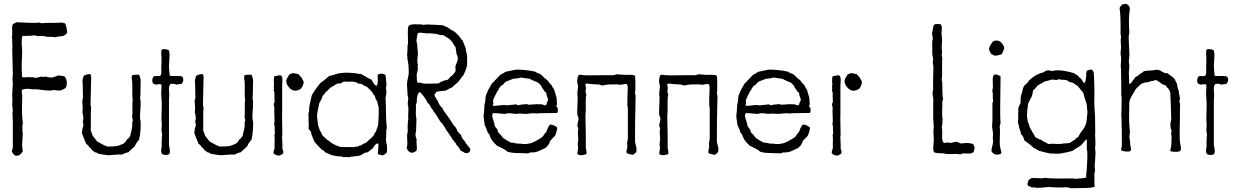

<svg xmlns="http://www.w3.org/2000/svg" viewBox="-20 -824 6559 1018"><path d="M48 -42V-180Q48 -187 47 -201Q46 -215 46 -222Q46 -225 47 -231Q48 -237 48 -240Q48 -244 46.5 -252.5Q45 -261 45 -265Q44 -270 45 -279Q46 -288 46 -292Q46 -295 45.5 -301Q45 -307 45 -310Q44 -323 46 -346.5Q48 -370 48 -380Q48 -383 47 -390.5Q46 -398 46 -402Q46 -407 47 -417Q48 -427 48 -432Q45 -561 45 -563Q45 -567 45.5 -573.5Q46 -580 46 -583Q46 -584 45 -587.5Q44 -591 45 -593Q45 -622 43 -627Q46 -636 44.5 -661.5Q43 -687 48 -695Q51 -698 58.5 -701.5Q66 -705 68 -706Q73 -706 125.5 -703.5Q178 -701 183 -705Q187 -705 191.5 -703Q196 -701 199 -701Q210 -703 287 -703Q291 -703 298 -704Q305 -705 308 -705Q312 -704 317 -702Q322 -700 325 -700Q332 -688 336 -656Q336 -650 333 -646Q330 -642 324.5 -639Q319 -636 317 -634Q312 -632 296 -631Q280 -630 275 -626Q268 -629 229 -629Q200 -636 182 -632Q180 -633 173.5 -634Q167 -635 164 -637Q153 -634 126 -634H100Q95 -628 95 -597Q95 -584 97 -560Q98 -546 96.5 -520.5Q95 -495 95 -485Q95 -438 97 -416Q102 -412 134 -415Q159 -415 172 -411Q178 -412 187 -415Q196 -418 201 -418Q202 -418 205 -417Q208 -416 210 -416Q212 -416 215 -417Q218 -418 220 -418Q221 -418 233.5 -415Q246 -412 253 -413Q267 -414 289 -424Q293 -423 306 -422Q319 -421 324 -418Q324 -415 326.5 -412Q329 -409 330 -407Q339 -384 330 -361Q325 -353 300 -344Q275 -344 265 -347Q261 -347 255.5 -345Q250 -343 245 -344Q229 -343 171 -351Q161 -349 145 -351.5Q129 -354 119 -353Q116 -352 108 -351Q100 -350 97 -348Q93 -339 98 -318Q98 -307 97 -272.5Q96 -238 97 -215.5Q98 -193 101 -172Q101 -171 100 -164Q99 -157 98 -153Q100 -147 99 -134Q98 -121 101 -117Q100 -111 97 -54Q101 -28 100 -20Q86 2 67 2Q62 3 58 -1Q54 -5 52 -6Q51 -8 47.5 -12Q44 -16 43 -19Q42 -25 45 -31.5Q48 -38 48 -42Z M603 -50 635 -62Q636 -66 640 -67Q644 -69 648.5 -77Q653 -85 654 -86Q659 -87 663.5 -94Q668 -101 670 -102Q671 -109 674.5 -121.5Q678 -134 680 -145.5Q682 -157 681 -170Q680 -174 682 -178Q684 -182 684 -185Q685 -188 683 -193.5Q681 -199 681 -201Q680 -204 681 -210.5Q682 -217 682 -219Q682 -222 682 -228.5Q682 -235 682 -240.5Q682 -246 682 -252Q682 -255 682 -273.5Q682 -292 684 -293Q681 -309 681.5 -340.5Q682 -372 681 -392Q676 -417 681 -425Q685 -428 717 -428Q720 -425 722 -415.5Q724 -406 726 -403Q725 -387 725 -352Q725 -317 723 -302Q728 -283 724 -239Q720 -195 726 -178Q727 -129 718 -85Q716 -81 710 -74Q704 -67 700.5 -61Q697 -55 695 -48Q691 -46 686 -40.5Q681 -35 677 -33Q676 -30 669.5 -25.5Q663 -21 662 -17Q653 -16 640.5 -10.5Q628 -5 625 -4Q612 -6 588.5 -3.5Q565 -1 558 -1Q547 -1 527 -4.5Q507 -8 501 -9Q493 -16 482 -17Q476 -25 469 -26Q464 -37 452 -45Q451 -51 443.5 -56.5Q436 -62 435 -64Q436 -67 430 -78Q415 -118 414 -119Q414 -122 415.5 -128Q417 -134 416 -138Q417 -142 419 -147.5Q421 -153 422 -157Q423 -161 421 -169.5Q419 -178 419 -181Q419 -184 421 -189.5Q423 -195 422 -198Q420 -221 417 -228Q420 -253 416 -288Q417 -291 418 -297.5Q419 -304 420 -307Q419 -319 419 -351Q419 -383 417 -398Q418 -400 420.5 -410Q423 -420 425 -423Q449 -434 460 -430Q465 -422 463 -395Q462 -374 461.5 -331.5Q461 -289 460 -267Q460 -264 462 -259Q464 -254 463 -250Q461 -231 461.5 -191Q462 -151 461 -133Q462 -129 466 -120Q470 -111 471 -105Q474 -100 495 -74Q532 -52 550 -47Q589 -47 603 -50Z M942 -379Q939 -378 929.5 -377.5Q920 -377 917 -375Q901 -382 884 -379Q879 -373 877 -366Q875 -359 876 -344L877 -329Q878 -323 877 -310.5Q876 -298 876 -294Q876 -261 876 -221.5Q876 -182 876 -132.5Q876 -83 876 -56Q876 -55 879 -38.5Q882 -22 880 -14Q878 -3 861.5 -2.5Q845 -2 838 -9Q834 -16 834.5 -28.5Q835 -41 838 -48Q836 -57 838 -94Q838 -96 839 -103Q840 -110 839 -113Q839 -117 837.5 -124.5Q836 -132 836 -133Q836 -138 837 -148Q838 -158 838 -162Q838 -172 836 -192Q836 -205 837 -231.5Q838 -258 838 -272Q838 -281 836 -303.5Q834 -326 835 -338Q838 -371 835 -376Q830 -379 818 -377Q806 -375 802 -376Q802 -377 795 -379Q786 -386 787.5 -400Q789 -414 797 -420Q801 -421 813.5 -420.5Q826 -420 830 -422Q834 -427 835 -434Q836 -441 835.5 -452Q835 -463 835 -468Q837 -506 836 -524Q833 -556 838 -561Q846 -565 858.5 -563Q871 -561 876 -556Q879 -545 879 -532Q879 -519 877.5 -502.5Q876 -486 876 -477Q876 -457 880 -423Q889 -420 915.5 -421Q942 -422 948 -416Q958 -395 942 -379Z M1199 -50 1231 -62Q1232 -66 1236 -67Q1240 -69 1244.5 -77Q1249 -85 1250 -86Q1255 -87 1259.5 -94Q1264 -101 1266 -102Q1267 -109 1270.5 -121.5Q1274 -134 1276 -145.5Q1278 -157 1277 -170Q1276 -174 1278 -178Q1280 -182 1280 -185Q1281 -188 1279 -193.5Q1277 -199 1277 -201Q1276 -204 1277 -210.5Q1278 -217 1278 -219Q1278 -222 1278 -228.5Q1278 -235 1278 -240.5Q1278 -246 1278 -252Q1278 -255 1278 -273.5Q1278 -292 1280 -293Q1277 -309 1277.5 -340.5Q1278 -372 1277 -392Q1272 -417 1277 -425Q1281 -428 1313 -428Q1316 -425 1318 -415.5Q1320 -406 1322 -403Q1321 -387 1321 -352Q1321 -317 1319 -302Q1324 -283 1320 -239Q1316 -195 1322 -178Q1323 -129 1314 -85Q1312 -81 1306 -74Q1300 -67 1296.5 -61Q1293 -55 1291 -48Q1287 -46 1282 -40.5Q1277 -35 1273 -33Q1272 -30 1265.5 -25.5Q1259 -21 1258 -17Q1249 -16 1236.5 -10.5Q1224 -5 1221 -4Q1208 -6 1184.5 -3.5Q1161 -1 1154 -1Q1143 -1 1123 -4.5Q1103 -8 1097 -9Q1089 -16 1078 -17Q1072 -25 1065 -26Q1060 -37 1048 -45Q1047 -51 1039.5 -56.5Q1032 -62 1031 -64Q1032 -67 1026 -78Q1011 -118 1010 -119Q1010 -122 1011.5 -128Q1013 -134 1012 -138Q1013 -142 1015 -147.5Q1017 -153 1018 -157Q1019 -161 1017 -169.5Q1015 -178 1015 -181Q1015 -184 1017 -189.5Q1019 -195 1018 -198Q1016 -221 1013 -228Q1016 -253 1012 -288Q1013 -291 1014 -297.5Q1015 -304 1016 -307Q1015 -319 1015 -351Q1015 -383 1013 -398Q1014 -400 1016.5 -410Q1019 -420 1021 -423Q1045 -434 1056 -430Q1061 -422 1059 -395Q1058 -374 1057.5 -331.5Q1057 -289 1056 -267Q1056 -264 1058 -259Q1060 -254 1059 -250Q1057 -231 1057.5 -191Q1058 -151 1057 -133Q1058 -129 1062 -120Q1066 -111 1067 -105Q1070 -100 1091 -74Q1128 -52 1146 -47Q1185 -47 1199 -50Z M1590 -385Q1589 -379 1586 -371.5Q1583 -364 1580 -360L1577 -355Q1575 -354 1572 -351.5Q1569 -349 1560.5 -346Q1552 -343 1545 -343Q1524 -344 1509 -365Q1496 -381 1498 -398Q1499 -405 1506 -415.5Q1513 -426 1515 -430Q1518 -430 1523 -433Q1528 -436 1531 -436Q1535 -437 1562 -431L1570 -422Q1578 -414 1581 -409Q1581 -406 1586 -399Q1591 -392 1590 -385ZM1476 -346V-318V-228Q1475 -205 1476 -163Q1477 -121 1477 -110Q1477 -108 1476 -100Q1475 -92 1476 -88Q1476 -82 1477 -64Q1478 -46 1477 -36Q1478 -33 1480 -28.5Q1482 -24 1482 -21V-17Q1482 -12 1479.5 -9Q1477 -6 1469.5 -3Q1462 0 1461 1Q1441 1 1430 -12Q1429 -21 1436 -39Q1435 -46 1436 -70.5Q1437 -95 1435 -103Q1434 -107 1436 -112Q1438 -117 1438 -119Q1436 -125 1436.5 -143Q1437 -161 1433 -165Q1437 -178 1435 -207.5Q1433 -237 1435 -252L1431 -271Q1431 -274 1434 -279Q1437 -284 1436 -288Q1435 -296 1435 -310Q1435 -324 1435 -332L1431 -346Q1431 -348 1432 -351Q1433 -354 1433 -356Q1433 -358 1432 -361Q1431 -364 1431 -365Q1431 -366 1432 -369.5Q1433 -373 1433 -375Q1430 -408 1435 -420Q1439 -420 1447.5 -422Q1456 -424 1460 -424.5Q1464 -425 1472 -423Q1476 -416 1477 -408.5Q1478 -401 1477 -388.5Q1476 -376 1476 -373Q1476 -369 1476 -364Q1476 -359 1476 -353.5Q1476 -348 1476 -346Z M1983 -8Q1983 -13 1985.5 -35.5Q1988 -58 1985 -64Q1977 -63 1972 -58.5Q1967 -54 1962 -46.5Q1957 -39 1955 -36Q1950 -33 1942 -26.5Q1934 -20 1930 -17Q1928 -16 1922.5 -15.5Q1917 -15 1914 -14Q1896 -2 1890 0Q1881 3 1858.5 5Q1836 7 1827 10Q1811 6 1804 10Q1790 4 1772 5Q1748 0 1742 0Q1741 -2 1734 -3.5Q1727 -5 1725 -8Q1723 -8 1717.5 -11Q1712 -14 1708 -14Q1706 -15 1703 -18.5Q1700 -22 1698 -23Q1697 -26 1692 -27.5Q1687 -29 1686 -30Q1684 -34 1676 -41Q1668 -48 1665 -52Q1664 -53 1657 -61Q1650 -69 1646 -74Q1644 -82 1637 -97Q1630 -112 1629 -123Q1628 -128 1622.5 -133Q1617 -138 1616 -143Q1618 -152 1616 -183Q1616 -214 1615 -217Q1616 -220 1617 -227.5Q1618 -235 1619 -238Q1619 -253 1621.5 -267Q1624 -281 1628 -296.5Q1632 -312 1634 -321Q1638 -326 1644.5 -337.5Q1651 -349 1656 -354Q1661 -363 1679 -384Q1692 -392 1725 -421Q1748 -427 1750 -427Q1789 -444 1862 -436Q1886 -431 1895 -432Q1899 -428 1908.5 -423.5Q1918 -419 1922 -416Q1941 -404 1949 -402Q1952 -399 1956.5 -390Q1961 -381 1965.5 -376Q1970 -371 1977 -369Q1983 -374 1983 -400Q1983 -404 1982.5 -414.5Q1982 -425 1983 -427Q1990 -434 2003 -433.5Q2016 -433 2023 -427Q2026 -420 2027 -400Q2028 -380 2029 -375Q2029 -373 2028.5 -369.5Q2028 -366 2027.5 -363.5Q2027 -361 2026 -359Q2032 -330 2024 -306Q2026 -285 2026.5 -230.5Q2027 -176 2031 -146Q2031 -143 2029 -138Q2027 -133 2028 -129Q2028 -90 2026 -83Q2027 -80 2027.5 -74Q2028 -68 2029 -63Q2030 -58 2032 -55Q2031 -52 2032 -35Q2033 -18 2029 -14Q2028 -10 2010 0Q1986 -5 1983 -8ZM1720 -80 1731 -71Q1752 -55 1785 -45Q1791 -44 1856 -44Q1870 -48 1878 -47Q1884 -53 1895 -53Q1907 -64 1919 -66Q1926 -73 1940.5 -85.5Q1955 -98 1961 -105Q1966 -120 1974 -127Q1975 -134 1979.5 -145Q1984 -156 1985 -162Q1989 -207 1988 -254Q1981 -279 1980 -287Q1972 -296 1968 -313Q1967 -316 1963.5 -319.5Q1960 -323 1958 -326Q1958 -330 1954 -333.5Q1950 -337 1950 -340L1925 -364Q1912 -369 1911 -370Q1908 -370 1905 -373.5Q1902 -377 1898 -378Q1886 -382 1878 -381Q1873 -388 1859 -390Q1845 -392 1831.5 -391Q1818 -390 1805 -392Q1801 -391 1794 -386.5Q1787 -382 1783 -381Q1779 -382 1773 -381Q1767 -380 1766 -380Q1736 -360 1730 -358Q1717 -342 1706 -336Q1705 -330 1690 -315Q1688 -302 1673 -277Q1672 -272 1665.5 -242Q1659 -212 1662 -197Q1666 -166 1667 -157Q1671 -150 1675 -134Q1682 -125 1689 -107Q1694 -103 1702 -94.5Q1710 -86 1714 -83Z M2452 -62 2473 -36Q2472 -34 2473 -33Q2474 -32 2474 -31Q2471 -12 2454 -12Q2447 -11 2437.5 -17.5Q2428 -24 2424 -24Q2414 -38 2410 -45Q2409 -47 2406.5 -49.5Q2404 -52 2402 -54Q2400 -56 2398.5 -59Q2397 -62 2396 -65Q2392 -67 2387.5 -74.5Q2383 -82 2380 -84Q2378 -86 2374 -94Q2370 -102 2367 -105Q2344 -137 2341 -144Q2336 -154 2327 -165Q2326 -166 2325 -168L2324 -171L2319 -174Q2314 -179 2305 -195Q2298 -204 2294 -214Q2292 -216 2288 -222Q2284 -228 2281 -231Q2279 -233 2276 -239Q2273 -245 2270 -247Q2267 -250 2260.5 -263Q2254 -276 2246 -279Q2245 -288 2237.5 -297.5Q2230 -307 2229 -310Q2228 -311 2224.5 -316Q2221 -321 2218 -323Q2212 -333 2207 -335Q2197 -335 2193 -315Q2189 -302 2190 -283Q2190 -281 2187.5 -275.5Q2185 -270 2185 -266Q2186 -256 2185 -234.5Q2184 -213 2186 -205Q2189 -200 2187.5 -168.5Q2186 -137 2186 -129Q2186 -125 2184 -119Q2182 -113 2183 -108Q2184 -96 2189 -85Q2187 -77 2189.5 -52.5Q2192 -28 2186 -23Q2184 -22 2180 -19.5Q2176 -17 2172.5 -15.5Q2169 -14 2165 -14Q2148 -14 2137 -36Q2136 -41 2138 -49Q2140 -57 2140 -61Q2140 -67 2139 -81.5Q2138 -96 2138.5 -106.5Q2139 -117 2142 -126Q2140 -169 2145 -192Q2143 -200 2144.5 -221.5Q2146 -243 2145 -252Q2146 -256 2144 -261.5Q2142 -267 2142 -271Q2142 -289 2145 -301L2141 -321Q2141 -323 2138 -373Q2137 -384 2141.5 -404Q2146 -424 2147 -432Q2148 -445 2146 -474Q2144 -496 2140 -512Q2141 -521 2138 -536Q2141 -543 2141 -583Q2141 -586 2143 -592Q2144 -598 2142.5 -641Q2141 -684 2149 -689Q2155 -693 2166.5 -694.5Q2178 -696 2188.5 -695Q2199 -694 2209 -695Q2212 -695 2218 -693.5Q2224 -692 2228 -692Q2234 -696 2277.5 -693Q2321 -690 2329 -690Q2343 -682 2352 -680Q2369 -666 2392 -655Q2395 -651 2403 -643.5Q2411 -636 2414 -633Q2417 -630 2422.5 -621Q2428 -612 2433 -609Q2435 -603 2448 -571Q2452 -545 2456 -534Q2458 -493 2456 -474Q2450 -453 2438 -426Q2435 -424 2430.5 -417.5Q2426 -411 2423 -409Q2422 -404 2416.5 -399Q2411 -394 2410 -390Q2407 -388 2394.5 -377Q2382 -366 2376 -360Q2364 -356 2344 -344Q2339 -343 2329 -342Q2319 -341 2310.5 -340Q2302 -339 2295 -338Q2284 -325 2284 -324Q2284 -310 2292 -305Q2292 -301 2293.5 -298.5Q2295 -296 2297.5 -293.5Q2300 -291 2301 -289Q2309 -265 2324 -253Q2328 -244 2334 -235Q2340 -226 2348 -215.5Q2356 -205 2360 -199Q2363 -193 2371.5 -181.5Q2380 -170 2383 -163Q2402 -144 2405 -129Q2424 -107 2426 -106Q2425 -102 2428.5 -97Q2432 -92 2432 -89Q2446 -75 2452 -62ZM2213 -386Q2216 -379 2254 -380.5Q2292 -382 2300 -381Q2301 -382 2308 -384Q2315 -386 2316 -390Q2321 -390 2335 -397Q2347 -399 2353 -401Q2356 -402 2359 -406.5Q2362 -411 2365 -412Q2365 -416 2370 -418.5Q2375 -421 2376 -423Q2393 -438 2396 -450Q2396 -454 2395 -460Q2394 -466 2395 -471Q2395 -476 2400.5 -488Q2406 -500 2407 -507Q2409 -520 2400 -540Q2400 -545 2399 -550.5Q2398 -556 2397 -563Q2396 -570 2395 -575Q2390 -580 2383 -592Q2376 -604 2371 -609Q2366 -615 2359.5 -619.5Q2353 -624 2343.5 -629.5Q2334 -635 2330 -638Q2321 -637 2317 -637.5Q2313 -638 2306 -640.5Q2299 -643 2294 -644Q2287 -644 2271 -646.5Q2255 -649 2248 -646Q2244 -648 2234 -648L2223 -649Q2204 -653 2195 -648Q2188 -615 2188 -608Q2188 -605 2190 -597Q2192 -589 2193 -585L2192 -583Q2192 -582 2192 -580.5Q2192 -579 2192.5 -576.5Q2193 -574 2193 -573Q2193 -566 2194.5 -556.5Q2196 -547 2196 -542Q2196 -537 2193.5 -513Q2191 -489 2196 -484Q2193 -470 2196 -457Q2194 -452 2192 -442Q2190 -432 2189 -427Q2190 -424 2190 -408Q2190 -392 2193 -387Q2197 -384 2213 -386Z M2932 -298V-285Q2932 -283 2933 -277.5Q2934 -272 2933 -269Q2932 -266 2929 -263Q2929 -260 2932 -258Q2935 -256 2935 -254Q2937 -253 2937 -248.5Q2937 -244 2938 -243Q2939 -232 2934 -225Q2908 -224 2855 -224Q2831 -224 2828 -222Q2815 -224 2808.5 -224Q2802 -224 2788 -222Q2774 -220 2768 -220Q2762 -220 2750 -221Q2738 -222 2732 -222Q2729 -222 2723.5 -221Q2718 -220 2716 -220Q2711 -220 2699 -222Q2687 -224 2681 -224Q2676 -224 2667 -222Q2658 -220 2656 -220Q2647 -220 2626.5 -222.5Q2606 -225 2595 -224Q2585 -217 2594 -191.5Q2603 -166 2603 -157Q2604 -153 2609.5 -147Q2615 -141 2617 -138Q2619 -133 2621 -123Q2637 -108 2647 -93Q2671 -76 2689 -68Q2704 -68 2719 -63Q2745 -63 2755 -60Q2780 -60 2798 -66Q2812 -71 2836 -85Q2839 -86 2845.5 -91Q2852 -96 2856 -98Q2872 -121 2878 -127Q2884 -150 2897 -164Q2921 -161 2934 -148Q2936 -137 2923 -104Q2920 -100 2908.5 -89.5Q2897 -79 2894 -71Q2894 -63 2882.5 -50Q2871 -37 2864 -36Q2860 -34 2849.5 -29Q2839 -24 2833 -21.5Q2827 -19 2816.5 -17Q2806 -15 2795 -16Q2792 -16 2786.5 -13.5Q2781 -11 2777 -11Q2768 -12 2728.5 -12.5Q2689 -13 2673 -19Q2670 -19 2666.5 -23Q2663 -27 2661 -28Q2659 -29 2654 -31.5Q2649 -34 2647 -36Q2641 -38 2631.5 -43.5Q2622 -49 2617 -50Q2615 -52 2608.5 -58Q2602 -64 2600 -66.5Q2598 -69 2593 -75Q2588 -81 2585.5 -85.5Q2583 -90 2580 -96Q2577 -102 2576 -109Q2575 -110 2565 -123Q2564 -132 2549 -164Q2549 -171 2546.5 -186Q2544 -201 2544 -209L2547 -239L2549 -272Q2549 -274 2550.5 -276.5Q2552 -279 2552 -280Q2553 -285 2553.5 -297Q2554 -309 2555 -313Q2557 -321 2562.5 -333Q2568 -345 2569 -348Q2570 -350 2577 -361.5Q2584 -373 2587 -380Q2595 -387 2632 -427Q2656 -439 2659 -443Q2714 -455 2718 -455Q2768 -455 2818 -444Q2821 -441 2826 -438.5Q2831 -436 2837 -434Q2843 -432 2847 -430Q2873 -404 2882 -399Q2896 -379 2905 -372Q2907 -364 2919 -348Q2920 -341 2925.5 -324.5Q2931 -308 2932 -298ZM2880 -282Q2887 -291 2886 -296.5Q2885 -302 2880.5 -313Q2876 -324 2877 -331Q2876 -333 2872 -336L2867 -339Q2866 -340 2866 -341Q2866 -342 2866 -343Q2852 -359 2850 -369Q2841 -377 2833 -386Q2830 -387 2813.5 -394Q2797 -401 2789 -406Q2750 -411 2744 -413Q2726 -408 2700 -406Q2668 -393 2662 -391Q2658 -389 2652 -381Q2646 -373 2643 -372Q2642 -371 2640 -371Q2638 -371 2637 -370Q2635 -368 2628 -358Q2626 -356 2624.5 -351.5Q2623 -347 2621 -345Q2620 -344 2616 -338.5Q2612 -333 2612 -329Q2609 -327 2595 -295Q2593 -284 2596 -277Q2596 -276 2594 -269.5Q2592 -263 2595 -263Q2604 -262 2630.5 -265.5Q2657 -269 2669 -265Q2676 -267 2692 -268Q2708 -269 2714 -271Q2717 -271 2721.5 -268Q2726 -265 2730 -266Q2739 -270 2773 -272Q2775 -272 2778.5 -270Q2782 -268 2785 -269Q2791 -270 2803.5 -270Q2816 -270 2823 -272Q2825 -271 2852 -271Q2854 -271 2861 -268Q2868 -265 2874 -266Q2878 -269 2880 -282Z M3231 -425 3251 -430Q3290 -427 3295 -427Q3301 -427 3312 -427.5Q3323 -428 3331.5 -427Q3340 -426 3346 -423Q3349 -418 3349 -378Q3349 -338 3347 -329Q3347 -325 3349 -321Q3351 -317 3350 -313Q3346 -149 3347 -70Q3349 -65 3351 -54.5Q3353 -44 3355 -40Q3355 -25 3354 -18Q3340 -4 3335 -3Q3312 -7 3303 -12Q3301 -19 3301.5 -22.5Q3302 -26 3304 -33.5Q3306 -41 3306 -44Q3306 -61 3305 -67L3309 -86V-253Q3305 -258 3306.5 -299Q3308 -340 3308 -348Q3310 -371 3303 -378Q3296 -380 3284.5 -377Q3273 -374 3265 -375Q3261 -377 3224.5 -376.5Q3188 -376 3175 -370Q3171 -371 3164.5 -373.5Q3158 -376 3155 -376L3119 -378Q3115 -378 3108 -379Q3101 -380 3096 -380.5Q3091 -381 3087 -381Q3084 -378 3084 -374Q3084 -370 3085.5 -365Q3087 -360 3087 -357Q3082 -334 3089 -324Q3084 -305 3086 -241Q3086 -236 3085 -225Q3084 -214 3084 -209Q3084 -192 3085 -157.5Q3086 -123 3086 -105V-42Q3091 -15 3090 -9Q3083 -3 3067.5 -1.5Q3052 0 3043 -6Q3041 -13 3041.5 -16Q3042 -19 3043.5 -26Q3045 -33 3045 -36Q3046 -40 3044.5 -48Q3043 -56 3043 -59Q3043 -64 3044.5 -72Q3046 -80 3046 -85Q3046 -91 3045 -102Q3044 -113 3044 -122.5Q3044 -132 3046 -140Q3047 -144 3044 -149.5Q3041 -155 3041 -159Q3045 -183 3048 -195Q3047 -200 3044.5 -206.5Q3042 -213 3041 -215Q3040 -232 3041.5 -263Q3043 -294 3043 -305Q3043 -309 3042 -317Q3041 -325 3041 -329Q3041 -334 3043 -347Q3045 -360 3045 -367Q3045 -369 3043.5 -374.5Q3042 -380 3041 -384Q3039 -415 3049 -427Q3057 -429 3076 -425Q3102 -424 3154.5 -425Q3207 -426 3231 -425ZM3265 -362 3266 -360 3267 -359 3266 -361Z M3665 -425 3685 -430Q3724 -427 3729 -427Q3735 -427 3746 -427.5Q3757 -428 3765.5 -427Q3774 -426 3780 -423Q3783 -418 3783 -378Q3783 -338 3781 -329Q3781 -325 3783 -321Q3785 -317 3784 -313Q3780 -149 3781 -70Q3783 -65 3785 -54.5Q3787 -44 3789 -40Q3789 -25 3788 -18Q3774 -4 3769 -3Q3746 -7 3737 -12Q3735 -19 3735.5 -22.5Q3736 -26 3738 -33.5Q3740 -41 3740 -44Q3740 -61 3739 -67L3743 -86V-253Q3739 -258 3740.5 -299Q3742 -340 3742 -348Q3744 -371 3737 -378Q3730 -380 3718.5 -377Q3707 -374 3699 -375Q3695 -377 3658.5 -376.5Q3622 -376 3609 -370Q3605 -371 3598.5 -373.5Q3592 -376 3589 -376L3553 -378Q3549 -378 3542 -379Q3535 -380 3530 -380.5Q3525 -381 3521 -381Q3518 -378 3518 -374Q3518 -370 3519.5 -365Q3521 -360 3521 -357Q3516 -334 3523 -324Q3518 -305 3520 -241Q3520 -236 3519 -225Q3518 -214 3518 -209Q3518 -192 3519 -157.5Q3520 -123 3520 -105V-42Q3525 -15 3524 -9Q3517 -3 3501.5 -1.5Q3486 0 3477 -6Q3475 -13 3475.5 -16Q3476 -19 3477.5 -26Q3479 -33 3479 -36Q3480 -40 3478.5 -48Q3477 -56 3477 -59Q3477 -64 3478.5 -72Q3480 -80 3480 -85Q3480 -91 3479 -102Q3478 -113 3478 -122.5Q3478 -132 3480 -140Q3481 -144 3478 -149.5Q3475 -155 3475 -159Q3479 -183 3482 -195Q3481 -200 3478.5 -206.5Q3476 -213 3475 -215Q3474 -232 3475.5 -263Q3477 -294 3477 -305Q3477 -309 3476 -317Q3475 -325 3475 -329Q3475 -334 3477 -347Q3479 -360 3479 -367Q3479 -369 3477.5 -374.5Q3476 -380 3475 -384Q3473 -415 3483 -427Q3491 -429 3510 -425Q3536 -424 3588.5 -425Q3641 -426 3665 -425ZM3699 -362 3700 -360 3701 -359 3700 -361Z M4272 -298V-285Q4272 -283 4273 -277.5Q4274 -272 4273 -269Q4272 -266 4269 -263Q4269 -260 4272 -258Q4275 -256 4275 -254Q4277 -253 4277 -248.5Q4277 -244 4278 -243Q4279 -232 4274 -225Q4248 -224 4195 -224Q4171 -224 4168 -222Q4155 -224 4148.5 -224Q4142 -224 4128 -222Q4114 -220 4108 -220Q4102 -220 4090 -221Q4078 -222 4072 -222Q4069 -222 4063.5 -221Q4058 -220 4056 -220Q4051 -220 4039 -222Q4027 -224 4021 -224Q4016 -224 4007 -222Q3998 -220 3996 -220Q3987 -220 3966.5 -222.5Q3946 -225 3935 -224Q3925 -217 3934 -191.5Q3943 -166 3943 -157Q3944 -153 3949.5 -147Q3955 -141 3957 -138Q3959 -133 3961 -123Q3977 -108 3987 -93Q4011 -76 4029 -68Q4044 -68 4059 -63Q4085 -63 4095 -60Q4120 -60 4138 -66Q4152 -71 4176 -85Q4179 -86 4185.5 -91Q4192 -96 4196 -98Q4212 -121 4218 -127Q4224 -150 4237 -164Q4261 -161 4274 -148Q4276 -137 4263 -104Q4260 -100 4248.5 -89.5Q4237 -79 4234 -71Q4234 -63 4222.5 -50Q4211 -37 4204 -36Q4200 -34 4189.5 -29Q4179 -24 4173 -21.5Q4167 -19 4156.5 -17Q4146 -15 4135 -16Q4132 -16 4126.5 -13.5Q4121 -11 4117 -11Q4108 -12 4068.5 -12.5Q4029 -13 4013 -19Q4010 -19 4006.5 -23Q4003 -27 4001 -28Q3999 -29 3994 -31.5Q3989 -34 3987 -36Q3981 -38 3971.5 -43.5Q3962 -49 3957 -50Q3955 -52 3948.5 -58Q3942 -64 3940 -66.5Q3938 -69 3933 -75Q3928 -81 3925.5 -85.5Q3923 -90 3920 -96Q3917 -102 3916 -109Q3915 -110 3905 -123Q3904 -132 3889 -164Q3889 -171 3886.5 -186Q3884 -201 3884 -209L3887 -239L3889 -272Q3889 -274 3890.5 -276.5Q3892 -279 3892 -280Q3893 -285 3893.5 -297Q3894 -309 3895 -313Q3897 -321 3902.5 -333Q3908 -345 3909 -348Q3910 -350 3917 -361.5Q3924 -373 3927 -380Q3935 -387 3972 -427Q3996 -439 3999 -443Q4054 -455 4058 -455Q4108 -455 4158 -444Q4161 -441 4166 -438.5Q4171 -436 4177 -434Q4183 -432 4187 -430Q4213 -404 4222 -399Q4236 -379 4245 -372Q4247 -364 4259 -348Q4260 -341 4265.5 -324.5Q4271 -308 4272 -298ZM4220 -282Q4227 -291 4226 -296.5Q4225 -302 4220.5 -313Q4216 -324 4217 -331Q4216 -333 4212 -336L4207 -339Q4206 -340 4206 -341Q4206 -342 4206 -343Q4192 -359 4190 -369Q4181 -377 4173 -386Q4170 -387 4153.5 -394Q4137 -401 4129 -406Q4090 -411 4084 -413Q4066 -408 4040 -406Q4008 -393 4002 -391Q3998 -389 3992 -381Q3986 -373 3983 -372Q3982 -371 3980 -371Q3978 -371 3977 -370Q3975 -368 3968 -358Q3966 -356 3964.5 -351.5Q3963 -347 3961 -345Q3960 -344 3956 -338.5Q3952 -333 3952 -329Q3949 -327 3935 -295Q3933 -284 3936 -277Q3936 -276 3934 -269.5Q3932 -263 3935 -263Q3944 -262 3970.5 -265.5Q3997 -269 4009 -265Q4016 -267 4032 -268Q4048 -269 4054 -271Q4057 -271 4061.5 -268Q4066 -265 4070 -266Q4079 -270 4113 -272Q4115 -272 4118.5 -270Q4122 -268 4125 -269Q4131 -270 4143.5 -270Q4156 -270 4163 -272Q4165 -271 4192 -271Q4194 -271 4201 -268Q4208 -265 4214 -266Q4218 -269 4220 -282Z M4550 -385Q4549 -379 4546 -371.5Q4543 -364 4540 -360L4537 -355Q4535 -354 4532 -351.5Q4529 -349 4520.5 -346Q4512 -343 4505 -343Q4484 -344 4469 -365Q4456 -381 4458 -398Q4459 -405 4466 -415.5Q4473 -426 4475 -430Q4478 -430 4483 -433Q4488 -436 4491 -436Q4495 -437 4522 -431L4530 -422Q4538 -414 4541 -409Q4541 -406 4546 -399Q4551 -392 4550 -385ZM4436 -346V-318V-228Q4435 -205 4436 -163Q4437 -121 4437 -110Q4437 -108 4436 -100Q4435 -92 4436 -88Q4436 -82 4437 -64Q4438 -46 4437 -36Q4438 -33 4440 -28.5Q4442 -24 4442 -21V-17Q4442 -12 4439.5 -9Q4437 -6 4429.5 -3Q4422 0 4421 1Q4401 1 4390 -12Q4389 -21 4396 -39Q4395 -46 4396 -70.5Q4397 -95 4395 -103Q4394 -107 4396 -112Q4398 -117 4398 -119Q4396 -125 4396.5 -143Q4397 -161 4393 -165Q4397 -178 4395 -207.5Q4393 -237 4395 -252L4391 -271Q4391 -274 4394 -279Q4397 -284 4396 -288Q4395 -296 4395 -310Q4395 -324 4395 -332L4391 -346Q4391 -348 4392 -351Q4393 -354 4393 -356Q4393 -358 4392 -361Q4391 -364 4391 -365Q4391 -366 4392 -369.5Q4393 -373 4393 -375Q4390 -408 4395 -420Q4399 -420 4407.5 -422Q4416 -424 4420 -424.5Q4424 -425 4432 -423Q4436 -416 4437 -408.5Q4438 -401 4437 -388.5Q4436 -376 4436 -373Q4436 -369 4436 -364Q4436 -359 4436 -353.5Q4436 -348 4436 -346Z M4975 -503V-476Q4975 -471 4975 -438Q4975 -405 4973 -400Q4973 -397 4975 -391.5Q4977 -386 4976 -382Q4976 -317 4980 -300Q4980 -296 4978 -291.5Q4976 -287 4976 -284Q4977 -274 4975.5 -238.5Q4974 -203 4978 -194Q4977 -189 4976.5 -172.5Q4976 -156 4973 -150Q4977 -139 4975.5 -105.5Q4974 -72 4984 -68Q4986 -65 4994.5 -67Q5003 -69 5005 -69Q5007 -69 5012 -67.5Q5017 -66 5021 -66Q5026 -68 5036.5 -70Q5047 -72 5052 -73Q5056 -70 5064.5 -67.5Q5073 -65 5076 -63Q5109 -69 5134 -62Q5138 -61 5140.5 -58Q5143 -55 5145 -49Q5147 -43 5148 -41Q5147 -38 5146 -33Q5145 -28 5144 -24Q5143 -20 5142 -17Q5127 -11 5126 -10Q5090 -10 5087 -11Q5083 -11 5078.5 -8Q5074 -5 5069 -6Q5057 -9 5026 -7.5Q4995 -6 4983 -11Q4942 -11 4932 -17Q4928 -26 4928 -36.5Q4928 -47 4929.5 -61Q4931 -75 4931 -82Q4931 -90 4930 -105.5Q4929 -121 4929 -129Q4929 -133 4930 -140.5Q4931 -148 4931 -151Q4931 -159 4929.5 -174.5Q4928 -190 4928 -197V-262Q4927 -268 4928 -278.5Q4929 -289 4929 -292Q4929 -299 4926.5 -312Q4924 -325 4924 -331L4928 -352Q4926 -375 4929 -473Q4929 -474 4927.5 -479.5Q4926 -485 4926 -489Q4925 -494 4926.5 -501.5Q4928 -509 4928 -512Q4927 -516 4925 -525Q4923 -534 4923 -538V-572Q4921 -606 4926 -616Q4926 -618 4924.5 -629.5Q4923 -641 4921 -646Q4924 -651 4926 -669.5Q4928 -688 4934 -694Q4939 -697 4951.5 -697Q4964 -697 4969 -694Q4973 -687 4973.5 -679Q4974 -671 4973 -660Q4972 -649 4972 -645Q4972 -640 4973.5 -629.5Q4975 -619 4975 -613Q4975 -606 4974 -592Q4973 -578 4973 -571Q4973 -568 4974 -561Q4975 -554 4975 -550Q4975 -546 4974 -540Q4973 -534 4973 -530Q4973 -528 4974 -524.5Q4975 -521 4975.5 -518Q4976 -515 4976 -512Q4977 -510 4976 -507.5Q4975 -505 4975 -503Z M5292 -537Q5273 -529 5253 -529Q5250 -530 5245.5 -533Q5241 -536 5237 -536Q5225 -555 5224 -561Q5224 -566 5225 -570.5Q5226 -575 5228.5 -579.5Q5231 -584 5232 -586Q5243 -603 5246 -605Q5262 -612 5276 -607Q5290 -602 5303 -578Q5307 -570 5300 -555Q5293 -540 5292 -537ZM5285 -419 5283 -244Q5283 -183 5285 -173Q5284 -170 5283 -163Q5282 -156 5280 -153Q5283 -141 5281.5 -105Q5280 -69 5281 -55Q5282 -49 5283.5 -42Q5285 -35 5286.5 -28.5Q5288 -22 5289 -19Q5291 -10 5283 -7Q5275 -4 5261 -4Q5246 -7 5237 -22Q5236 -31 5240.5 -46.5Q5245 -62 5245 -69Q5246 -74 5245 -82Q5244 -90 5244 -93Q5244 -96 5244.5 -104Q5245 -112 5245 -115Q5245 -122 5242.5 -135Q5240 -148 5240 -153Q5240 -162 5242 -186V-277Q5244 -285 5246 -290Q5243 -297 5244 -315Q5245 -333 5241 -340L5244 -358Q5245 -366 5244 -382Q5243 -398 5244 -409.5Q5245 -421 5250 -427Q5263 -434 5285 -419Z M5786 81 5782 101Q5783 106 5783 156Q5782 158 5783.5 161Q5785 164 5784 167Q5761 173 5719.5 173Q5678 173 5657 174Q5653 173 5647.5 171Q5642 169 5639 169L5602 170Q5565 170 5565 169Q5548 169 5545 167Q5540 167 5507 170.5Q5474 174 5469 170Q5467 170 5458.5 170Q5450 170 5447 169Q5446 169 5444 166.5Q5442 164 5441 164Q5440 164 5437 164Q5434 164 5433 163Q5430 161 5428.5 153.5Q5427 146 5429 145Q5431 143 5431 142Q5430 136 5432.5 133.5Q5435 131 5436 129Q5437 128 5447 121Q5456 118 5481.5 120.5Q5507 123 5518 119Q5550 124 5668 122Q5683 127 5738 118Q5740 118 5739 109Q5738 100 5740 100Q5749 -15 5743 -30Q5742 -35 5742.5 -48Q5743 -61 5742.5 -74Q5742 -87 5741 -86Q5739 -85 5731 -76Q5723 -67 5721 -64Q5719 -61 5714 -56.5Q5709 -52 5707 -50Q5684 -37 5666 -24Q5645 -17 5597 -9Q5584 -10 5548 -10Q5537 -12 5518 -17Q5499 -22 5490 -24Q5465 -39 5460 -40Q5444 -57 5411 -80Q5407 -102 5393 -113Q5393 -121 5389.5 -130.5Q5386 -140 5385 -143Q5380 -169 5377 -172Q5378 -175 5378 -184.5Q5378 -194 5380 -197Q5377 -203 5378.5 -224Q5380 -245 5379 -252Q5381 -258 5391 -278Q5391 -320 5398 -330Q5404 -359 5409 -367Q5412 -372 5420.5 -379Q5429 -386 5431 -389Q5432 -390 5432 -391Q5432 -392 5432.5 -392.5Q5433 -393 5433 -394Q5435 -397 5442 -402.5Q5449 -408 5452 -411Q5465 -421 5478 -428Q5482 -429 5492 -434Q5502 -439 5510 -439Q5533 -458 5556 -447Q5598 -459 5674 -436Q5689 -426 5693 -425Q5702 -414 5713 -405Q5715 -403 5719.5 -394.5Q5724 -386 5729 -384Q5736 -385 5739 -419Q5739 -422 5739 -427Q5739 -432 5739.5 -435.5Q5740 -439 5740.5 -443Q5741 -447 5743 -449Q5759 -456 5765 -455Q5769 -455 5771.5 -453Q5774 -451 5775.5 -447Q5777 -443 5779 -441Q5784 -373 5782 -276Q5782 -263 5784 -239Q5786 -215 5786 -208Q5786 -201 5786.5 -173.5Q5787 -146 5787 -127Q5787 -108 5786 -107Q5790 -64 5786 -36Q5789 -26 5788.5 -9.5Q5788 7 5786 31.5Q5784 56 5784 57Q5784 61 5785 69Q5786 77 5786 81ZM5742 -271Q5724 -325 5723 -334Q5717 -339 5708 -351Q5699 -363 5695 -367Q5671 -383 5669 -385Q5666 -385 5661 -387Q5656 -389 5652 -388Q5640 -398 5632 -400Q5627 -401 5614.5 -401Q5602 -401 5595 -404Q5591 -404 5587 -401.5Q5583 -399 5580 -399Q5576 -402 5556 -402Q5530 -394 5516 -391Q5510 -385 5483 -372Q5481 -370 5472 -359Q5463 -348 5457 -344Q5456 -330 5453 -320.5Q5450 -311 5445 -302Q5440 -293 5439 -291Q5438 -287 5435 -282Q5432 -277 5431 -274Q5425 -235 5425 -208Q5430 -179 5430 -175Q5435 -170 5441 -146Q5454 -126 5455 -121Q5458 -119 5470 -96Q5490 -87 5492 -84Q5497 -85 5500.5 -83Q5504 -81 5507.5 -77.5Q5511 -74 5514 -73Q5519 -73 5527.5 -66.5Q5536 -60 5543 -61Q5546 -59 5550.5 -61Q5555 -63 5558 -62Q5589 -60 5607 -61Q5614 -64 5631 -64Q5648 -64 5654 -67Q5671 -80 5679 -83Q5688 -96 5696 -96Q5698 -100 5702.5 -108.5Q5707 -117 5712 -124Q5714 -126 5718 -131.5Q5722 -137 5724 -140Q5726 -144 5730 -150Q5734 -156 5735 -159Q5739 -169 5741 -181.5Q5743 -194 5744 -210Q5745 -226 5746 -233Q5746 -235 5745 -235Z M6207 -406 6220 -380Q6225 -348 6230 -343Q6229 -333 6236 -307Q6236 -294 6233 -287Q6233 -285 6235 -279Q6237 -273 6237 -269Q6236 -261 6236 -195Q6236 -184 6235 -147.5Q6234 -111 6235 -88Q6236 -65 6241 -44Q6243 -30 6237 -23Q6226 -18 6212 -19Q6190 -19 6187 -23Q6183 -25 6186.5 -36Q6190 -47 6190 -49Q6190 -55 6191.5 -82Q6193 -109 6189 -112Q6189 -115 6189.5 -117.5Q6190 -120 6191 -123.5Q6192 -127 6192 -129Q6180 -156 6190 -191Q6188 -280 6185 -332Q6184 -335 6182 -341Q6180 -347 6178 -350Q6177 -352 6169.5 -359Q6162 -366 6160 -372Q6147 -373 6133 -384.5Q6119 -396 6111 -399Q6105 -400 6098.5 -397Q6092 -394 6089 -394Q6080 -395 6069 -388Q6059 -390 6034 -381Q6027 -377 6017 -366.5Q6007 -356 6003 -353Q6000 -347 5985.5 -323.5Q5971 -300 5968 -284Q5968 -272 5967 -235Q5966 -198 5967 -174.5Q5968 -151 5971 -129Q5971 -116 5968 -102Q5973 -64 5973 -55Q5973 -53 5974.5 -47Q5976 -41 5976.5 -38Q5977 -35 5976.5 -30.5Q5976 -26 5973 -23Q5964 -19 5949 -20.5Q5934 -22 5925 -27Q5924 -32 5924.5 -34.5Q5925 -37 5926.5 -42.5Q5928 -48 5928 -50V-132Q5928 -137 5927.5 -147Q5927 -157 5927 -162Q5927 -206 5925 -213Q5927 -234 5927 -307Q5927 -310 5926 -314Q5925 -318 5925 -321V-386Q5925 -394 5924.5 -410.5Q5924 -427 5924 -435Q5924 -468 5922 -473Q5925 -503 5924 -523Q5924 -524 5922.5 -530.5Q5921 -537 5921 -540L5924 -574Q5924 -580 5923 -590.5Q5922 -601 5922 -610Q5922 -619 5924 -627Q5925 -631 5923 -635.5Q5921 -640 5921 -643Q5923 -740 5916 -782Q5917 -785 5919.5 -788Q5922 -791 5925 -794.5Q5928 -798 5930 -801Q5935 -800 5941 -802Q5947 -804 5951 -804Q5952 -803 5956 -800.5Q5960 -798 5963 -797Q5964 -795 5966.5 -789.5Q5969 -784 5971 -782Q5962 -725 5968 -651Q5963 -634 5965 -607Q5965 -598 5966 -582.5Q5967 -567 5967.5 -554Q5968 -541 5968 -529Q5968 -524 5966.5 -513.5Q5965 -503 5965 -498Q5965 -494 5966.5 -486Q5968 -478 5968 -474Q5968 -468 5966.5 -455.5Q5965 -443 5965 -436Q5965 -435 5965.5 -432Q5966 -429 5966 -427Q5966 -385 5968 -378Q5974 -379 5979 -386.5Q5984 -394 5985 -395Q5987 -398 5992 -404Q5997 -410 5999 -414Q6018 -424 6023 -432Q6029 -433 6036.5 -439.5Q6044 -446 6047 -447Q6056 -449 6071 -449.5Q6086 -450 6092 -451Q6093 -451 6103 -453Q6113 -455 6118 -454Q6126 -453 6138 -447L6139 -446L6140 -444Q6149 -441 6151 -440Q6151 -439 6154 -436Q6156 -436 6162.5 -436.5Q6169 -437 6171 -435Q6173 -433 6187 -423Q6201 -413 6207 -406Z M6482 -379Q6479 -378 6469.5 -377.5Q6460 -377 6457 -375Q6441 -382 6424 -379Q6419 -373 6417 -366Q6415 -359 6416 -344L6417 -329Q6418 -323 6417 -310.5Q6416 -298 6416 -294Q6416 -261 6416 -221.5Q6416 -182 6416 -132.5Q6416 -83 6416 -56Q6416 -55 6419 -38.5Q6422 -22 6420 -14Q6418 -3 6401.5 -2.5Q6385 -2 6378 -9Q6374 -16 6374.5 -28.5Q6375 -41 6378 -48Q6376 -57 6378 -94Q6378 -96 6379 -103Q6380 -110 6379 -113Q6379 -117 6377.5 -124.5Q6376 -132 6376 -133Q6376 -138 6377 -148Q6378 -158 6378 -162Q6378 -172 6376 -192Q6376 -205 6377 -231.5Q6378 -258 6378 -272Q6378 -281 6376 -303.5Q6374 -326 6375 -338Q6378 -371 6375 -376Q6370 -379 6358 -377Q6346 -375 6342 -376Q6342 -377 6335 -379Q6326 -386 6327.5 -400Q6329 -414 6337 -420Q6341 -421 6353.5 -420.5Q6366 -420 6370 -422Q6374 -427 6375 -434Q6376 -441 6375.5 -452Q6375 -463 6375 -468Q6377 -506 6376 -524Q6373 -556 6378 -561Q6386 -565 6398.5 -563Q6411 -561 6416 -556Q6419 -545 6419 -532Q6419 -519 6417.5 -502.5Q6416 -486 6416 -477Q6416 -457 6420 -423Q6429 -420 6455.5 -421Q6482 -422 6488 -416Q6498 -395 6482 -379Z"/></svg>

Font: FuturaRenner Light
Style: Regular
Weight: 300
Designer: BSozoo
Foundry: BSozoo
Version: Version 1.001;PS 001.001;hotconv 1.0.70;makeotf.lib2.5.58329